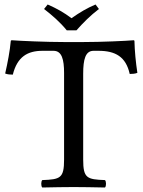

<svg xmlns="http://www.w3.org/2000/svg" viewBox="-20 -832 637 854"><path d="M277 -697H320C350 -731 382 -763 420 -792L405 -812C367 -796 335 -777 298 -751C265 -776 231 -795 192 -812L176 -792C212 -764 247 -734 277 -697ZM350 -122V-504C350 -568 360 -606 396 -606H418C493 -606 540 -580 557 -503C568 -503 582 -504 591 -508C584 -554 579 -605 578 -650C578 -651 576 -653 575 -653C541 -650 430 -645 351 -645H265C188 -645 70 -650 32 -653C30 -653 28 -651 28 -650C24 -605 14 -553 3 -505C13 -501 25 -500 37 -500C57 -580 103 -606 169 -606H218C255 -606 265 -568 265 -507V-122C265 -39 248 -34 168 -31C162 -25 162 -4 168 2C217 1 267.9 0 308 0C346.4 0 397 1 447 2C453 -4 453 -25 447 -31C367 -34 350 -39 350 -122Z"/></svg>

Font: Libertinus Math
Style: Regular
Weight: 400
Designer: Philipp H. Poll
Foundry: Khaled Hosny
Version: Version 6.2